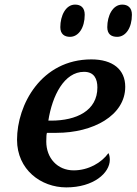

<svg xmlns="http://www.w3.org/2000/svg" viewBox="-20 -804 593 834"><path d="M489 -644C526 -644 553 -683 553 -740C553 -771 535 -784 511 -784C469 -784 446 -735 446 -686C446 -656 463 -644 489 -644ZM284 -644C321 -644 348 -683 348 -740C348 -771 331 -784 306 -784C265 -784 242 -735 242 -686C242 -656 260 -644 284 -644ZM268 10C387 10 457 -53 457 -110C457 -121 455 -132 451 -139C421 -97 364 -64 300 -64C229 -64 181 -118 181 -189C181 -209 182 -223 184 -227H226C384 -227 524 -302 524 -427C524 -502 470 -546 377 -546C159 -546 54 -349 54 -197C54 -67 158 10 268 10ZM190 -280C207 -389 259 -492 345 -492C390 -492 403 -460 403 -424C403 -323 312 -280 202 -280Z"/></svg>

Font: Noto Serif Semi
Style: Italic
Weight: 600
Italic angle: -12°
Designer: Monotype Design Team
Foundry: Monotype Imaging Inc.
Version: Version 1.901